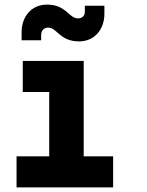

<svg xmlns="http://www.w3.org/2000/svg" viewBox="-20 -815 640 835"><path d="M324 -635C390 -635 434 -686 434 -755V-790H349V-763C349 -746 337 -735 319 -735C279 -735 269 -795 184 -795C118 -795 74 -744 74 -675V-640H159V-662C159 -682 171 -695 189 -695C229 -695 239 -635 324 -635ZM472 0V-135H344V-550H79V-415H194V-135H52V0Z"/></svg>

Font: Tekne LDO ExtraBold
Style: Regular
Weight: 800
Monospace: yes
Designer: Alessio Laiso, Mario Rullo, Paolo Rosset
Foundry: Alessio Laiso
Version: Version 1.000;hotconv 1.0.109;makeotfexe 2.5.65596